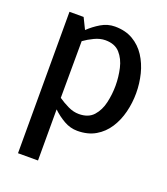

<svg xmlns="http://www.w3.org/2000/svg" viewBox="-131 -601 778 893"><g transform="rotate(20 258.0 -154.0)"><path d="M265 -68Q312 -68 337 -96Q362 -124 371.5 -166Q381 -208 381 -250Q381 -293 371.5 -335Q362 -377 337 -405Q312 -433 265 -433Q239 -433 211.5 -420Q184 -407 162 -391L161 -110Q184 -94 211 -81Q238 -68 265 -68ZM132 -500 159 -445Q185 -470 217 -489Q249 -508 285 -508Q337 -508 374.5 -486Q412 -464 436 -427Q460 -390 471.5 -344Q483 -298 483 -250Q483 -202 471.5 -156Q460 -110 436 -73Q412 -36 374.5 -14Q337 8 285 8Q250 8 218.5 -10Q187 -28 161 -53V200H62V-500Z"/></g></svg>

Font: Epunda Sans Medium
Style: Regular
Weight: 500
Designer: Simon Atzbach
Foundry: typofactur
Version: Version 2.204; ttfautohint (v1.8.4.7-5d5b)